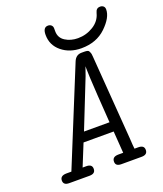

<svg xmlns="http://www.w3.org/2000/svg" viewBox="-149 -916 857 1012"><g transform="rotate(-20 279.5 -409.5)"><path d="M30.8 -25.9Q30.8 -52.7 65.9 -53.2H94.2L314 -591.8Q327.1 -624 358.9 -624H374Q386.2 -624 393.1 -621.6Q399.9 -619.1 402.8 -610.6Q405.8 -602.1 406.5 -600.1Q407.2 -598.1 408.2 -584L443.8 -110.8Q445.8 -70.8 448.2 -53.2H469.2Q502.4 -53.2 502 -26.9Q502 0 469.2 0H355Q322.8 0 323.2 -25.9Q323.2 -52.7 356.9 -53.2H384.8L376 -175.8H207L157.2 -53.2H178.2Q210.4 -53.2 210 -26.9Q210 0 176.8 0H63Q30.8 0 30.8 -25.9ZM212.9 -776.9Q212.9 -818.8 241.2 -818.8Q252.4 -818.8 259.8 -812Q267.1 -805.2 267.1 -793.9V-777.8Q267.1 -740.7 297.6 -721.4Q328.1 -702.1 368.2 -702.1Q415 -702.1 454.6 -726.6Q494.1 -751 504.9 -793L505.9 -795.9Q506.8 -797.9 507.3 -799.3Q507.8 -800.8 508.8 -804Q509.8 -807.1 511.5 -808.6Q513.2 -810.1 515.1 -812.5Q517.1 -814.9 519.5 -815.9Q522 -816.9 525.4 -817.9Q528.8 -818.8 533.2 -818.8Q544.4 -818.8 551.8 -812.5Q559.1 -806.2 559.1 -793.9Q559.1 -749 505.6 -697.5Q452.1 -646 367.2 -646Q302.2 -646 257.6 -682.4Q212.9 -718.8 212.9 -776.9ZM229 -229H372.1Q369.1 -262.2 361.6 -383.1Q354 -503.9 354 -535.2V-549.8L336.9 -501Z"/></g></svg>

Font: CMU Typewriter Text
Style: LightOblique
Weight: 200
Italic angle: -9.46001°
Version: Version 0.7.0